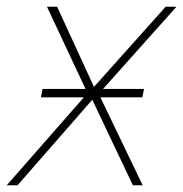

<svg xmlns="http://www.w3.org/2000/svg" viewBox="-53 -548 542 568"><path d="M-33 0 195 -260H68L73 -285H200L86 -528H116L225 -291L437 -528H469L252 -285H373L368 -260H244L369 0H340L220 -253L-1 0Z"/></svg>

Font: Noto Sans Thin
Style: Italic
Weight: 100
Italic angle: -12°
Designer: Monotype Design Team
Foundry: Monotype Imaging Inc.
Version: Version 2.013; ttfautohint (v1.8.4.7-5d5b)